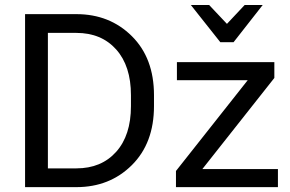

<svg xmlns="http://www.w3.org/2000/svg" viewBox="-20 -769 1193 789"><path d="M83 0H293.9Q430.7 0 521.7 -90.3Q612.8 -180.7 612.8 -333V-377.9Q612.8 -530.3 521.7 -620.6Q430.7 -710.9 293.9 -710.9H83ZM176.8 -77.1V-633.8H293.9Q396.5 -633.8 457.3 -565.9Q518.1 -498 518.1 -377.9V-333Q518.1 -212.9 457.3 -145Q396.5 -77.1 293.9 -77.1ZM703.1 0H1122.1V-74.2H811.5L1107.4 -448.7V-513.7H707V-439.5H998L703.1 -66.4ZM885.3 -595.7H939.9L1059.6 -748.5H985.4L912.6 -670.9L839.4 -748.5H764.2Z"/></svg>

Font: Roboto Flex
Style: Regular
Weight: 400
Designer: Berlow after Robertson
Foundry: Google
Version: Version 3.200;gftools[0.9.32]